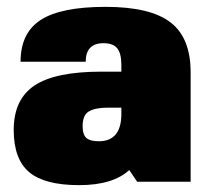

<svg xmlns="http://www.w3.org/2000/svg" viewBox="-20 -530 616 560"><path d="M357 -34Q309 10 211 10Q110 10 65 -28Q20 -66 20 -151Q20 -240 80.5 -280.5Q141 -321 275 -321H334V-340Q334 -374 322 -389Q310 -404 282 -404Q230 -404 230 -350H40Q40 -434 99 -472Q158 -510 288 -510Q418 -510 477 -465Q536 -420 536 -319V0H380ZM334 -216H294Q259 -216 240 -205.5Q221 -195 221 -162Q221 -137 232 -127.5Q243 -118 268 -118Q334 -118 334 -198Z"/></svg>

Font: Fivo Sans Black
Style: Regular
Weight: 900
Designer: Alexander Slobzheninov
Foundry: Alexander Slobzheninov
Version: 1.0